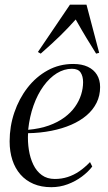

<svg xmlns="http://www.w3.org/2000/svg" viewBox="-20 -788 460 818"><path d="M373 -78.5Q356 -56 329 -35.8Q302 -15.5 268.5 -3Q235 9.5 198.5 9.5Q156 9.5 123 -4.5Q90 -18.5 67.2 -44.5Q44.5 -70.5 32.8 -106.2Q21 -142 21 -186Q21 -249.5 41 -308.5Q61 -367.5 97.2 -414.2Q133.5 -461 183 -488.2Q232.5 -515.5 292 -515.5Q328.5 -515.5 354 -503.5Q379.5 -491.5 393 -469.5Q406.5 -447.5 406.5 -417Q406.5 -380.5 391.5 -350.2Q376.5 -320 349 -296.5Q321.5 -273 283.5 -256.5Q245.5 -240 199 -230.8Q152.5 -221.5 99.5 -220.5Q97.5 -184 103 -149.2Q108.5 -114.5 122 -86.5Q135.5 -58.5 158.2 -42Q181 -25.5 213.5 -25.5Q242.5 -25.5 268.2 -33.8Q294 -42 317.8 -58.2Q341.5 -74.5 363.5 -97.5ZM286.5 -495Q253 -495 222 -475.8Q191 -456.5 165.5 -421.5Q140 -386.5 123 -339Q106 -291.5 100 -235Q150 -239.5 188.2 -253.2Q226.5 -267 254.2 -287.5Q282 -308 299.5 -332.8Q317 -357.5 325.5 -384.5Q334 -411.5 334 -438Q334 -463 323.5 -479Q313 -495 286.5 -495ZM153.5 -559.5 141.5 -566.5 278 -768H348.5L402.5 -563L389.5 -559.5Q369.5 -591.5 349.2 -624.8Q329 -658 302.5 -705Q270.5 -669 236.8 -636Q203 -603 153.5 -559.5Z"/></svg>

Font: Merriweather 144pt Light
Style: Italic
Weight: 300
Italic angle: -7.8°
Version: Version 2.101